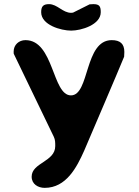

<svg xmlns="http://www.w3.org/2000/svg" viewBox="-20 -901 671 928"><path d="M133 -47C133 -11 164 7 196 7C300 7 351 -92 387 -173C416 -241 552 -558 580 -627C580 -630 581 -646 581 -650C581 -689 561 -707 520 -707C387 -707 414 -440 323 -440C232 -440 241 -707 103 -707C71 -707 46 -684 46 -652C46 -649 46 -640 47 -640L240 -240C247 -226 247 -211 247 -195C247 -119 133 -115 133 -47ZM179 -842C179 -780 275 -753 324 -753C372 -753 467 -781 467 -842C467 -871 460 -881 431 -881C426 -881 414 -880 413 -880L333 -840C333 -840 327 -839 324 -839C283 -839 257 -881 217 -881C189 -881 179 -870 179 -842Z"/></svg>

Font: Asimov Print
Style: Regular
Weight: 500
Designer: Google
Version: Version 2.000980: 2014